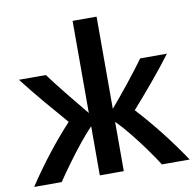

<svg xmlns="http://www.w3.org/2000/svg" viewBox="-85 -868 984 962"><g transform="rotate(-10 407.0 -387.0)"><path d="M152 6Q179 -34 212.5 -80Q246 -126 281 -169.5Q316 -213 346 -244V6H468V-245Q499 -214 535 -169.5Q571 -125 604.5 -78.5Q638 -32 662 6H803Q752 -71 693 -146Q634 -221 575 -285Q625 -341 681 -408Q737 -475 783 -536H647Q609 -484 560 -422.5Q511 -361 468 -311V-780H346V-311Q295 -373 249 -430Q203 -487 167 -536H30Q77 -475 133.5 -408Q190 -341 239 -285Q182 -224 122.5 -148Q63 -72 12 6Z"/></g></svg>

Font: Repo DemiBold
Style: Regular
Weight: 600
Designer: Stefan Peev
Foundry: Context Ltd
Version: Version 1.502